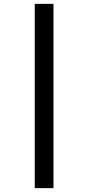

<svg xmlns="http://www.w3.org/2000/svg" viewBox="-20 -889 459 1000"><path d="M258.5 -869V91H161V-869Z"/></svg>

Font: Merriweather 24pt
Style: Bold
Weight: 700
Designer: Eben Sorkin
Foundry: Eben Sorkin
Version: Version 2.100